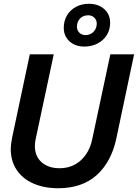

<svg xmlns="http://www.w3.org/2000/svg" viewBox="-20 -986 731 1018"><path d="M37 -196Q37 -218 44 -255L138 -698H265L169 -248Q165 -231 165 -211Q165 -175 181 -149Q197 -123 226.5 -108.5Q256 -94 295 -94Q362 -94 408 -135.5Q454 -177 469 -248L565 -698H691L596 -248Q569 -126 492 -57Q415 12 288 12Q214 12 157 -13Q100 -38 68.5 -85Q37 -132 37 -196ZM318 -838Q318 -875 335 -904Q352 -933 382.5 -949.5Q413 -966 452 -966Q485 -966 510.5 -953Q536 -940 550 -917.5Q564 -895 564 -866Q564 -829 546.5 -800.5Q529 -772 497.5 -755.5Q466 -739 427 -739Q395 -739 370.5 -751.5Q346 -764 332 -786.5Q318 -809 318 -838ZM433 -800Q459 -800 476 -817.5Q493 -835 493 -861Q493 -880 480 -892.5Q467 -905 448 -905Q421 -905 404.5 -888Q388 -871 388 -844Q388 -825 401 -812.5Q414 -800 433 -800Z"/></svg>

Font: Azeret Mono Medium
Style: Italic
Weight: 500
Italic angle: -12°
Designer: Martin Vácha
Foundry: Displaay
Version: Version 1.000; Glyphs 3.0.3, build 3074